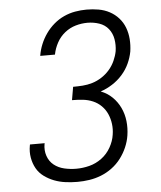

<svg xmlns="http://www.w3.org/2000/svg" viewBox="-53 -789 707 844"><g transform="rotate(-5 300.0 -367.5)"><path d="M255 8Q228 8 202 4.5Q176 1 152.5 -8Q129 -17 108.5 -32Q88 -47 76 -68.5Q64 -90 59.5 -116Q55 -142 60 -169L61 -174H126L125 -171Q120 -143 128.5 -118Q137 -93 156.5 -77.5Q176 -62 202 -56Q228 -50 255 -50Q284 -50 313 -57.5Q342 -65 367 -83.5Q392 -102 407.5 -129.5Q423 -157 427 -185Q431 -209 428 -232.5Q425 -256 416 -276.5Q407 -297 391 -313Q375 -329 354 -338Q333 -347 309.5 -349.5Q286 -352 262 -352L272 -410Q293 -410 314.5 -411.5Q336 -413 357.5 -419.5Q379 -426 399 -439Q419 -452 434 -469.5Q449 -487 458.5 -508Q468 -529 472 -550Q476 -577 471.5 -603Q467 -629 451.5 -648.5Q436 -668 411 -676.5Q386 -685 359 -685Q333 -685 307 -677.5Q281 -670 259 -652.5Q237 -635 223.5 -610Q210 -585 205 -559V-558H140V-559Q144 -584 154 -608.5Q164 -633 179.5 -655Q195 -677 215.5 -694.5Q236 -712 260 -723Q284 -734 309.5 -738.5Q335 -743 360 -743Q387 -743 413 -738.5Q439 -734 461.5 -722Q484 -710 501 -691Q518 -672 527 -648Q536 -624 538 -597.5Q540 -571 536 -543Q531 -516 519 -490Q507 -464 487.5 -442Q468 -420 443 -404Q418 -388 391 -379Q420 -368 441.5 -347Q463 -326 476 -298.5Q489 -271 492.5 -239.5Q496 -208 491 -176Q487 -150 476 -124.5Q465 -99 448 -76.5Q431 -54 408 -37Q385 -20 359.5 -10Q334 0 307.5 4Q281 8 255 8Z"/></g></svg>

Font: Iosevka Etoile Light
Style: Italic
Weight: 300
Italic angle: -9°
Designer: Belleve Invis
Foundry: Belleve Invis
Version: Version 22.1.2; ttfautohint (v1.8.4)